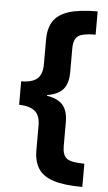

<svg xmlns="http://www.w3.org/2000/svg" viewBox="-57 -712 504 899"><g transform="rotate(5 195.0 -262.5)"><path d="M365 150Q279.2 150 229.2 133.8Q179.2 117.5 157.5 83.8Q135.8 50 135.8 -2.5V-117.5Q135.8 -166.7 110.4 -186.7Q85 -206.7 36.7 -207.5V-317.5Q89.2 -318.3 112.5 -338.8Q135.8 -359.2 135.8 -407.5V-522.5Q135.8 -575.8 157.5 -609.2Q179.2 -642.5 229.2 -658.8Q279.2 -675 365 -675V-565.8Q303.3 -565.8 282.5 -550Q261.7 -534.2 261.7 -491.7V-380Q261.7 -327.5 238.3 -300Q215 -272.5 163.3 -264.2V-260.8Q215 -252.5 238.3 -225.4Q261.7 -198.3 261.7 -145V-32.5Q261.7 10 282.5 25.4Q303.3 40.8 365 40.8Z"/></g></svg>

Font: Funnel Display Light
Style: Bold
Weight: 700
Version: Version 1.000